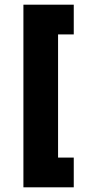

<svg xmlns="http://www.w3.org/2000/svg" viewBox="-20 -760 381 820"><path d="M80 40V-740H295V-613H228V-87H295V40Z"/></svg>

Font: Raleway ExtraBold
Style: Regular
Weight: 800
Designer: Matt McInerney, Pablo Impallari, Rodrigo Fuenzalida
Foundry: Matt McInerney, Pablo Impallari, Rodrigo Fuenzalida
Version: Version 4.026